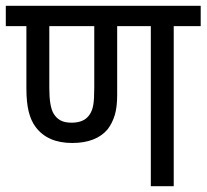

<svg xmlns="http://www.w3.org/2000/svg" viewBox="-20 -642 712 662"><path d="M579 -552V0H500V-552H384V-315Q384 -272 375.5 -244.5Q367 -217 351 -196Q311 -149 229 -149Q144 -149 103 -204Q87 -225 79 -257Q71 -289 71 -338V-552H0V-622H672V-552ZM227 -219Q271 -219 289 -247Q298 -260 301.5 -279.5Q305 -299 305 -340V-552H150V-338Q150 -275 165 -250Q174 -235 188.5 -227Q203 -219 227 -219Z"/></svg>

Font: Noto Sans SemiCondensed
Style: Regular
Weight: 400
Width: 4
Designer: Monotype Design Team
Foundry: Monotype Imaging Inc.
Version: Version 2.013; ttfautohint (v1.8.4.7-5d5b)